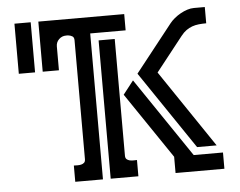

<svg xmlns="http://www.w3.org/2000/svg" viewBox="-48 -702 948 759"><g transform="rotate(-5 426.0 -322.0)"><path d="M471.2 -579.1H330.6V0H220.7V-64.5Q227.1 -64.5 234.9 -64.2Q242.7 -64 249.8 -65.7Q256.8 -67.4 261.7 -71.8Q266.6 -76.2 266.6 -85.9V-557.6Q266.6 -569.3 259.3 -573.7Q252 -578.1 242.2 -579.1H234.9Q218.3 -579.1 206.5 -567.6Q194.8 -556.2 194.8 -539.6V-444.8H130.4V-643.6H471.2ZM791 -643.6V-579.1Q774.9 -579.1 761.2 -577.6Q747.6 -576.2 735.1 -571.8Q722.7 -567.4 711.4 -559.3Q700.2 -551.3 689.9 -538.1L582.5 -401.9L790 -94.7H712.4L502.9 -404.3L650.9 -591.8Q658.7 -601.6 669.9 -610.8Q681.2 -620.1 694.3 -627.4Q707.5 -634.8 721.2 -639.2Q734.9 -643.6 747.6 -643.6ZM425.3 -85.9Q425.3 -76.2 430.2 -71.8Q435.1 -67.4 442.1 -65.7Q449.2 -64 457 -64.2Q464.8 -64.5 471.2 -64.5V0H361.3V-548.8H425.3ZM482.9 -379.4 696.3 -64.5H812.5V0H618.7V-64.5L441.4 -326.2ZM35.6 -444.8V-643.6H100.1V-444.8Z"/></g></svg>

Font: Isar CAT
Style: Regular
Weight: 400
Designer: Digitized by Peter Wiegel
Foundry: CAT-Fonts, Peter Wiegel
Version: Version 1.000; ttfautohint (v1.3)